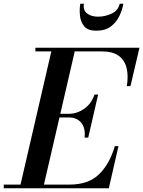

<svg xmlns="http://www.w3.org/2000/svg" viewBox="-66 -1005 764 1025"><path d="M382 -985Q376.5 -950.5 398.8 -933.2Q421 -916 457.5 -916Q494 -916 529.2 -932Q564.5 -948 573 -985H592.5Q587.5 -954.5 572 -921Q556.5 -887.5 526.5 -864.2Q496.5 -841 447.5 -841Q403.5 -841 384 -864.2Q364.5 -887.5 361 -921Q357.5 -954.5 362.5 -985ZM302 -378H251.5L168.5 -19.5H304Q406.5 -19.5 463 -74.8Q519.5 -130 547 -225H566.5L515 0H-46V-19.5H43.5L208 -730.5H123V-750H678.5L630.5 -545H611Q620 -598.5 610.2 -640.5Q600.5 -682.5 568.5 -706.5Q536.5 -730.5 478 -730.5H333L256 -397.5H302Q344.5 -397.5 383 -424Q421.5 -450.5 438.5 -500.5H458L405 -270.5H385.5Q391 -321 367.8 -349.5Q344.5 -378 302 -378Z"/></svg>

Font: Bodoni* 11pt Medium
Style: Italic
Weight: 500
Italic angle: -13°
Version: Version 2.3